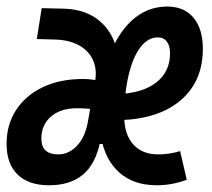

<svg xmlns="http://www.w3.org/2000/svg" viewBox="-32 -547 638 577"><path d="M443.4 -83Q476.1 -83 509.3 -92.8L529.3 -6.8Q484.4 9.8 439 9.8Q357.9 9.8 312.5 -43Q267.1 -95.7 267.1 -189.9Q267.1 -291.5 292.5 -367.2Q317.9 -442.9 363.8 -485.1Q409.7 -527.3 470.7 -527.3Q521.5 -527.3 549.6 -493.7Q577.6 -460 577.6 -400.4Q577.6 -303.2 511.7 -246.3Q445.8 -189.5 328.6 -186L318.4 -264.2Q394 -266.1 436.5 -298.3Q479 -330.6 479 -387.2Q479 -409.2 469.5 -421.9Q460 -434.6 442.4 -434.6Q412.6 -434.6 389.9 -404.8Q367.2 -375 354.5 -321.3Q341.8 -267.6 341.3 -195.8Q341.8 -142.6 368.7 -112.8Q395.5 -83 443.4 -83ZM115.7 9.8Q53.7 9.8 20.8 -22.5Q-12.2 -54.7 -12.2 -114.3Q-12.2 -172.9 16.6 -216.8Q45.4 -260.7 96.9 -285.2Q148.4 -309.6 216.8 -309.6Q239.7 -309.6 262.2 -304.9Q284.7 -300.3 297.9 -292L261.2 -207Q252.9 -218.3 236.6 -220Q220.2 -221.7 199.2 -221.7Q150.4 -221.7 121.3 -196.8Q92.3 -171.9 92.3 -130.4Q92.3 -83 143.1 -83Q175.3 -83 200.2 -109.9Q225.1 -136.7 232.9 -185.5L248 -271.5L309.6 -114.3H227.1L270 -125Q255.9 -54.2 217.3 -22.2Q178.7 9.8 115.7 9.8ZM230.5 -151.4 234.4 -191.4 253.4 -300.8Q260.3 -338.4 247.3 -366.7Q234.4 -395 204.8 -411.1Q175.3 -427.2 131.8 -428.2L78.6 -429.7L93.3 -522.5L157.7 -521Q248 -519 293 -456.1Q337.9 -393.1 315.4 -285.2L287.6 -151.4Z"/></svg>

Font: Cascadia Code PL
Style: Italic
Weight: 400
Italic angle: -10°
Monospace: yes
Designer: Aaron Bell
Foundry: Saja Typeworks
Version: Version 2404.023